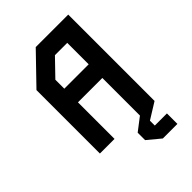

<svg xmlns="http://www.w3.org/2000/svg" viewBox="-257 -809 1114 1114"><g transform="rotate(-45 300.0 -252.0)"><path d="M253.5 -700 80 -520.5V0H200V-300H400V0H520V-700ZM200 -485.5 299 -588H400V-412H200ZM519.5 110.5H420V70.5L520 8.5V-27.5H400V8.5L320.5 69.5V130.5L400 196.5H519.5Z"/></g></svg>

Font: Kode Mono
Style: Regular
Weight: 400
Monospace: yes
Designer: Isa Ozler
Foundry: Kadena LLC
Version: Version 1.000;gftools[0.9.28]